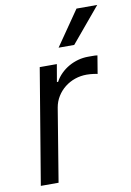

<svg xmlns="http://www.w3.org/2000/svg" viewBox="-88 -839 612 894"><g transform="rotate(-10 218.0 -392.0)"><path d="M122.2 -545.5H203.1L188.9 -463.1H194.6Q206 -484.4 223.2 -501.2Q240.4 -518.1 261.2 -529.8Q282 -541.5 305.2 -547.8Q328.5 -554 352.3 -554H370.4Q377.8 -554 384.8 -553.8Q391.7 -553.6 396.3 -552.6L382.1 -467.3Q380 -468 375 -468.9Q370 -469.8 363.1 -470.7Q356.2 -471.6 347.8 -472.3Q339.5 -473 331 -473Q302.2 -473 275.7 -464Q249.3 -454.9 227.8 -438Q206.3 -421.2 191.6 -397.5Q176.8 -373.9 171.9 -345.2L115.1 0H31.2ZM338.1 -784.1H436.1L298.3 -619.3H224.4Z"/></g></svg>

Font: Inter P
Style: Italic
Weight: 400
Italic angle: -9.40001°
Designer: Rasmus Andersson
Foundry: rsms
Version: Version 3.018;git-588b23468